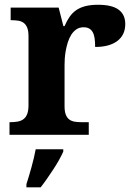

<svg xmlns="http://www.w3.org/2000/svg" viewBox="-20 -568 563 809"><path d="M354 0H20V-53.2H22.9Q40 -53.2 54.2 -55.7Q68.4 -58.1 78.6 -65.7Q88.9 -73.2 94.5 -87.4Q100.1 -101.6 100.1 -125V-415Q100.1 -437 95 -450.4Q89.8 -463.9 80.3 -471.2Q70.8 -478.5 57.6 -480.7Q44.4 -482.9 27.8 -482.9H24.9V-536.1H227.1L247.1 -458H252Q261.7 -480.5 273.4 -497.3Q285.2 -514.2 301.5 -525.4Q317.9 -536.6 340.1 -542.2Q362.3 -547.9 393.1 -547.9Q452.1 -547.9 480 -527.1Q507.8 -506.3 507.8 -466.8Q507.8 -420.9 474.6 -395.5Q441.4 -370.1 380.9 -370.1Q380.9 -390.6 378.7 -406.2Q376.5 -421.9 370.8 -432.1Q365.2 -442.4 355.7 -447.8Q346.2 -453.1 332 -453.1Q314.5 -453.1 301.8 -444.3Q289.1 -435.5 280.3 -421.6Q271.5 -407.7 265.9 -390.1Q260.3 -372.6 257.1 -354.7Q253.9 -336.9 252.9 -320.8Q252 -304.7 252 -293V-120.1Q252 -98.1 257.3 -84.7Q262.7 -71.3 272 -64.5Q281.2 -57.6 294.2 -55.4Q307.1 -53.2 321.8 -53.2H354ZM91.3 208Q96.2 192.9 101.8 174.3Q107.4 155.8 112.8 136Q118.2 116.2 122.8 96.9Q127.4 77.6 130.4 61H246.6V70.8Q239.7 86.4 228.8 106Q217.8 125.5 204.6 145.8Q191.4 166 177.7 185.5Q164.1 205.1 151.4 221.2H91.3Z"/></svg>

Font: Droids
Style: b
Weight: 700
Foundry: Ascender Corporation
Version: Version 1.00 build 113